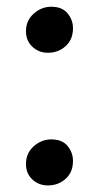

<svg xmlns="http://www.w3.org/2000/svg" viewBox="-20 -554 300 584"><path d="M125.5 -393.5Q98 -393.5 78.5 -411.8Q59 -430 59 -459Q59 -491.5 82.5 -512.5Q106 -533.5 136 -533.5Q169 -533.5 185.5 -513.5Q202 -493.5 202 -468Q202 -434 179.8 -413.8Q157.5 -393.5 125.5 -393.5ZM125.5 10Q98 10 78.5 -8Q59 -26 59 -55.5Q59 -88 82.5 -109Q106 -130 136 -130Q169 -130 185.5 -110Q202 -90 202 -64.5Q202 -30.5 179.8 -10.2Q157.5 10 125.5 10Z"/></svg>

Font: Merriweather Medium
Style: Regular
Weight: 500
Version: Version 2.100